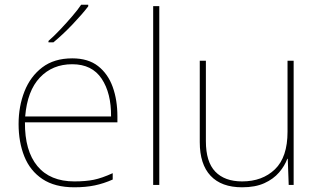

<svg xmlns="http://www.w3.org/2000/svg" viewBox="-20 -786 1360 816"><path d="M287 -538Q355 -538 397 -505Q439 -472 459 -416.5Q479 -361 479 -291V-266H86Q85 -145 139 -80Q193 -15 296 -15Q344 -15 378.5 -22Q413 -29 459 -50V-23Q421 -6 382.5 2Q344 10 296 10Q213 10 160.5 -25Q108 -60 83.5 -121Q59 -182 59 -259Q59 -334 84 -397.5Q109 -461 159.5 -499.5Q210 -538 287 -538ZM287 -513Q203 -513 149.5 -456.5Q96 -400 87 -291H452Q453 -390 412 -451.5Q371 -513 287 -513ZM355 -766V-759Q329 -725 288 -682Q247 -639 207 -606H186V-612Q209 -632 235.5 -660Q262 -688 286.5 -716.5Q311 -745 325 -766Z M657 0H631V-760H657Z M1228 -528V0H1207L1203 -111H1201Q1190 -81 1166 -53Q1142 -25 1103.5 -7.5Q1065 10 1009 10Q921 10 875 -39Q829 -88 829 -182V-528H855V-186Q855 -98 895 -56.5Q935 -15 1009 -15Q1095 -15 1148.5 -66.5Q1202 -118 1202 -226V-528Z"/></svg>

Font: Noto Sans Cherokee Thin
Style: Regular
Weight: 100
Designer: Monotype Design Team
Foundry: Monotype Imaging Inc.
Version: Version 2.001; ttfautohint (v1.8.4.7-5d5b)